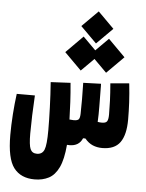

<svg xmlns="http://www.w3.org/2000/svg" viewBox="-57 -693 699 921"><g transform="rotate(5 293.0 -232.0)"><path d="M144 182.1Q77.6 182.1 43.7 137.7Q9.8 93.3 9.8 -20Q9.8 -66.9 13.4 -119.6Q17.1 -172.4 23.4 -219.2H110.8Q107.9 -172.4 106.2 -122.3Q104.5 -72.3 104.5 -35.6Q104.5 20 113 39.3Q121.6 58.6 144.5 58.6Q170.4 58.6 179.9 35.4Q189.5 12.2 189.5 -59.1Q189.5 -104.5 187.3 -167.7Q185.1 -231 180.7 -289.6L275.9 -294.4Q280.3 -249 282.7 -203.1Q285.2 -157.2 286.1 -118.7Q297.9 -117.2 306.6 -117.2Q324.7 -117.2 330.6 -124Q336.4 -130.9 336.9 -150.9Q337.9 -181.6 337.6 -221.2Q337.4 -260.7 336.4 -299.8L421.9 -302.7Q421.9 -296.4 422.4 -290.5Q422.4 -284.2 422.4 -277.3Q422.9 -237.3 423.3 -195.1Q423.8 -152.8 421.9 -119.1Q432.1 -117.2 442.9 -117.2Q460.9 -117.2 467 -126.2Q473.1 -135.3 473.1 -159.2Q473.1 -189.5 471.7 -226.1Q470.2 -262.7 466.3 -308.6L556.6 -316.4Q562 -267.1 564.2 -225.3Q566.4 -183.6 566.4 -143.1Q566.4 -69.3 540 -32.7Q513.7 3.9 454.1 3.9Q429.2 3.9 408.4 -4.9Q387.7 -13.7 370.1 -34.7H358.9Q342.8 3.9 296.9 3.9Q290.5 3.9 284.7 3.4Q278.8 73.7 260.3 112.5Q241.7 151.4 212.2 166.7Q182.6 182.1 144 182.1ZM441.4 -357.4 380.4 -418.5 319.3 -357.4 237.8 -439 319.3 -521 380.4 -460 441.4 -521 522.9 -439ZM380.9 -493.2 303.7 -570.3 380.9 -647.5 458 -570.3Z"/></g></svg>

Font: CaskaydiaCove NFP SemiBold
Style: Regular
Weight: 600
Designer: Aaron Bell
Foundry: Saja Typeworks
Version: Version 2111.001; VTT 6.35;Nerd Fonts 3.1.1